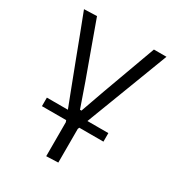

<svg xmlns="http://www.w3.org/2000/svg" viewBox="-167 -605 837 906"><g transform="rotate(30 252.0 -152.0)"><path d="M84.5 0V-46.5H199Q185 -82 171.5 -117.8Q158 -153.5 144.5 -188.5L111.5 -275Q91 -329.5 69.8 -385.2Q48.5 -441 27.5 -495.5L97 -498Q124 -423 150.2 -350.8Q176.5 -278.5 203.5 -204L248.5 -75H256.5L302 -203.5Q357 -354.5 408.5 -495.5H477Q456 -440.5 434.8 -384.8Q413.5 -329 392.5 -274L358.5 -185Q331.5 -114 305.5 -46.5H419.5V0H288Q286 4.5 284.5 8.5V192L220 194.5V9.5Q218.5 5 216.5 0Z"/></g></svg>

Font: Commissioner Light
Style: Regular
Weight: 300
Designer: Kostas Bartsokas
Foundry: Kostas Bartsokas
Version: Version 1.000; ttfautohint (v1.8.3)